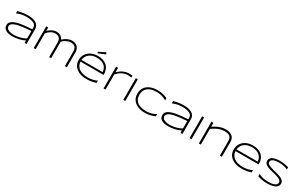

<svg xmlns="http://www.w3.org/2000/svg" viewBox="328 -2997 7960 5132"><g transform="rotate(30 4308.0 -431.0)"><path d="M720.2 0V-74.2Q685.1 -55.2 640.4 -39.1Q595.7 -22.9 546.1 -11.2Q496.6 0.5 444.3 6.8Q392.1 13.2 341.8 13.2Q276.4 13.2 224.4 1.5Q172.4 -10.3 136.2 -33.4Q100.1 -56.6 80.6 -91.1Q61 -125.5 61 -170.9Q61 -215.8 83.7 -250.2Q106.4 -284.7 148.4 -310.3Q190.4 -335.9 249.8 -353.8Q309.1 -371.6 382.3 -384Q455.6 -396.5 540.8 -404.5Q626 -412.6 720.2 -418V-469.2Q720.2 -500.5 708.5 -524.4Q696.8 -548.3 675.8 -566.2Q654.8 -584 626.5 -595.9Q598.1 -607.9 565.2 -615.2Q532.2 -622.6 495.8 -625.7Q459.5 -628.9 422.9 -628.9Q373.5 -628.9 333 -624Q292.5 -619.1 257.3 -610.6Q222.2 -602.1 189.9 -590.8Q157.7 -579.6 125 -566.9V-638.2Q192.9 -656.2 269.8 -669.7Q346.7 -683.1 433.1 -683.1Q506.3 -683.1 569.8 -670.7Q633.3 -658.2 680.2 -630.9Q727.1 -603.5 753.9 -560.3Q780.8 -517.1 780.8 -455.1V0ZM720.2 -363.8Q560.5 -355 447.5 -338.9Q334.5 -322.8 262.7 -299.3Q190.9 -275.9 157.5 -244.6Q124 -213.4 124 -173.8Q124 -141.6 140.4 -116.7Q156.7 -91.8 187.5 -75Q218.3 -58.1 262.2 -49.6Q306.2 -41 360.8 -41Q393.1 -41 427.5 -44.7Q461.9 -48.3 496.1 -54.9Q530.3 -61.5 563.5 -70.6Q596.7 -79.6 626 -90.3Q655.3 -101.1 679.4 -113.3Q703.6 -125.5 720.2 -138.2Z M1062 -670.9V-567.9Q1083.5 -586.4 1109.9 -607.4Q1136.2 -628.4 1168 -646Q1199.7 -663.6 1236.8 -675.3Q1273.9 -687 1316.4 -687Q1384.3 -687 1436.5 -656.5Q1488.8 -626 1521 -562Q1552.2 -590.8 1585.4 -614Q1618.7 -637.2 1653.6 -653.3Q1688.5 -669.4 1725.6 -678.2Q1762.7 -687 1802.2 -687Q1852.5 -687 1893.8 -669.9Q1935.1 -652.8 1963.9 -623Q1992.7 -593.3 2008.5 -553Q2024.4 -512.7 2024.4 -466.8V0H1963.4V-451.2Q1963.4 -493.2 1953.4 -526.1Q1943.4 -559.1 1922.1 -582Q1900.9 -605 1867.9 -616.9Q1835 -628.9 1789.1 -628.9Q1752.4 -628.9 1716.6 -618.4Q1680.7 -607.9 1647.9 -590.6Q1615.2 -573.2 1586.9 -551.3Q1558.6 -529.3 1537.1 -505.9Q1539.6 -492.2 1539.8 -482.4Q1540 -472.7 1540 -459V0H1479V-451.2Q1479 -501 1465.8 -534.9Q1452.6 -568.8 1429.2 -589.8Q1405.8 -610.8 1373.8 -619.9Q1341.8 -628.9 1304.2 -628.9Q1268.6 -628.9 1233.6 -616.7Q1198.7 -604.5 1167 -585Q1135.3 -565.4 1108.4 -541.3Q1081.5 -517.1 1062 -493.2V0H1001V-670.9Z M2923.3 -35.2Q2882.3 -22.5 2847.2 -13.4Q2812 -4.4 2777.8 1.2Q2743.7 6.8 2708.3 9.5Q2672.9 12.2 2630.4 12.2Q2531.7 12.2 2452.1 -11.7Q2372.6 -35.6 2316.7 -80.3Q2260.7 -125 2230.5 -188.5Q2200.2 -252 2200.2 -331.1Q2200.2 -407.7 2229.2 -471.7Q2258.3 -535.6 2310.5 -581.5Q2362.8 -627.4 2435.5 -652.8Q2508.3 -678.2 2596.2 -678.2Q2687.5 -678.2 2758.8 -653.8Q2830.1 -629.4 2878.9 -584Q2927.7 -538.6 2953.1 -473.9Q2978.5 -409.2 2978.5 -328.1V-313H2263.2Q2268.6 -250.5 2294.4 -200.2Q2320.3 -149.9 2367.9 -114.7Q2415.5 -79.6 2485.1 -60.8Q2554.7 -42 2647.5 -42Q2687 -42 2727.5 -47.4Q2768.1 -52.7 2805.2 -61.8Q2842.3 -70.8 2873 -82.3Q2903.8 -93.8 2923.3 -106ZM2918.5 -366.2Q2915 -417.5 2895.5 -464.1Q2876 -510.7 2837.2 -546.4Q2798.3 -582 2738.5 -603Q2678.7 -624 2595.2 -624Q2516.6 -624 2457.5 -603Q2398.4 -582 2357.4 -546.6Q2316.4 -511.2 2293 -464.6Q2269.5 -418 2263.2 -366.2ZM2764.2 -823.7 2549.3 -732.9 2530.3 -771 2739.3 -875Z M3654.3 -619.1Q3640.1 -623.5 3615 -628.7Q3589.8 -633.8 3550.3 -633.8Q3495.6 -633.8 3447.5 -620.4Q3399.4 -606.9 3358.2 -584Q3316.9 -561 3281.7 -530.5Q3246.6 -500 3218.3 -465.8V0H3157.2V-670.9H3218.3V-534.2Q3251 -567.9 3289.3 -596.2Q3327.6 -624.5 3370.1 -644.8Q3412.6 -665 3459.2 -676.5Q3505.9 -688 3555.7 -688Q3572.8 -688 3586.4 -687.3Q3600.1 -686.5 3611.6 -685.3Q3623 -684.1 3633.3 -682.6Q3643.6 -681.2 3654.3 -679.2V-619.1Z M3767.1 0V-670.9H3828.1V0Z M4742.2 -53.2Q4707 -38.6 4672.6 -26.4Q4638.2 -14.2 4601.1 -5.4Q4564 3.4 4522.9 8.3Q4481.9 13.2 4433.6 13.2Q4374 13.2 4319.1 3.4Q4264.2 -6.3 4216.8 -25.9Q4169.4 -45.4 4130.9 -74.5Q4092.3 -103.5 4064.7 -142.1Q4037.1 -180.7 4022.2 -229Q4007.3 -277.3 4007.3 -335Q4007.3 -392.6 4022.2 -440.9Q4037.1 -489.3 4064.7 -527.8Q4092.3 -566.4 4130.9 -595.5Q4169.4 -624.5 4216.8 -644Q4264.2 -663.6 4318.8 -673.3Q4373.5 -683.1 4433.6 -683.1Q4481.9 -683.1 4522.9 -678.2Q4564 -673.3 4601.1 -664.6Q4638.2 -655.8 4672.6 -643.8Q4707 -631.8 4742.2 -617.2V-543.9Q4714.4 -561.5 4682.6 -577.1Q4650.9 -592.8 4614 -604.5Q4577.1 -616.2 4535.2 -623Q4493.2 -629.9 4445.3 -629.9Q4348.6 -629.9 4277.8 -608.9Q4207 -587.9 4160.9 -549.6Q4114.7 -511.2 4092.5 -456.8Q4070.3 -402.3 4070.3 -335Q4070.3 -267.6 4092.5 -213.4Q4114.7 -159.2 4160.9 -120.8Q4207 -82.5 4277.8 -61.8Q4348.6 -41 4445.3 -41Q4493.2 -41 4535.9 -47.9Q4578.6 -54.7 4616 -66.4Q4653.3 -78.1 4684.8 -93.5Q4716.3 -108.9 4742.2 -126V-53.2Z M5530.8 0V-74.2Q5495.6 -55.2 5450.9 -39.1Q5406.2 -22.9 5356.7 -11.2Q5307.1 0.5 5254.9 6.8Q5202.6 13.2 5152.3 13.2Q5086.9 13.2 5034.9 1.5Q4982.9 -10.3 4946.8 -33.4Q4910.6 -56.6 4891.1 -91.1Q4871.6 -125.5 4871.6 -170.9Q4871.6 -215.8 4894.3 -250.2Q4917 -284.7 4959 -310.3Q5001 -335.9 5060.3 -353.8Q5119.6 -371.6 5192.9 -384Q5266.1 -396.5 5351.3 -404.5Q5436.5 -412.6 5530.8 -418V-469.2Q5530.8 -500.5 5519 -524.4Q5507.3 -548.3 5486.3 -566.2Q5465.3 -584 5437 -595.9Q5408.7 -607.9 5375.7 -615.2Q5342.8 -622.6 5306.4 -625.7Q5270 -628.9 5233.4 -628.9Q5184.1 -628.9 5143.6 -624Q5103 -619.1 5067.9 -610.6Q5032.7 -602.1 5000.5 -590.8Q4968.3 -579.6 4935.5 -566.9V-638.2Q5003.4 -656.2 5080.3 -669.7Q5157.2 -683.1 5243.7 -683.1Q5316.9 -683.1 5380.4 -670.7Q5443.8 -658.2 5490.7 -630.9Q5537.6 -603.5 5564.5 -560.3Q5591.3 -517.1 5591.3 -455.1V0ZM5530.8 -363.8Q5371.1 -355 5258.1 -338.9Q5145 -322.8 5073.2 -299.3Q5001.5 -275.9 4968 -244.6Q4934.6 -213.4 4934.6 -173.8Q4934.6 -141.6 4950.9 -116.7Q4967.3 -91.8 4998 -75Q5028.8 -58.1 5072.8 -49.6Q5116.7 -41 5171.4 -41Q5203.6 -41 5238 -44.7Q5272.5 -48.3 5306.6 -54.9Q5340.8 -61.5 5374 -70.6Q5407.2 -79.6 5436.5 -90.3Q5465.8 -101.1 5490 -113.3Q5514.2 -125.5 5530.8 -138.2Z M5811.5 0V-670.9H5872.6V0Z M6748 0V-442.9Q6748 -498.5 6733.2 -534.4Q6718.3 -570.3 6690.7 -591.3Q6663.1 -612.3 6623.5 -620.6Q6584 -628.9 6534.7 -628.9Q6477.5 -628.9 6422.6 -615Q6367.7 -601.1 6318.8 -579.8Q6270 -558.6 6229 -532.7Q6188 -506.8 6159.7 -482.9V0H6098.6V-670.9H6159.7V-553.2Q6193.8 -574.7 6235.1 -598.4Q6276.4 -622.1 6324 -641.8Q6371.6 -661.6 6425.8 -674.3Q6480 -687 6540 -687Q6607.9 -687 6658.4 -670.7Q6709 -654.3 6742.4 -624.3Q6775.9 -594.2 6792.5 -551.5Q6809.1 -508.8 6809.1 -456.1V0Z M7708 -35.2Q7667 -22.5 7631.8 -13.4Q7596.7 -4.4 7562.5 1.2Q7528.3 6.8 7492.9 9.5Q7457.5 12.2 7415 12.2Q7316.4 12.2 7236.8 -11.7Q7157.2 -35.6 7101.3 -80.3Q7045.4 -125 7015.1 -188.5Q6984.9 -252 6984.9 -331.1Q6984.9 -407.7 7013.9 -471.7Q7043 -535.6 7095.2 -581.5Q7147.5 -627.4 7220.2 -652.8Q7293 -678.2 7380.9 -678.2Q7472.2 -678.2 7543.5 -653.8Q7614.7 -629.4 7663.6 -584Q7712.4 -538.6 7737.8 -473.9Q7763.2 -409.2 7763.2 -328.1V-313H7047.9Q7053.2 -250.5 7079.1 -200.2Q7105 -149.9 7152.6 -114.7Q7200.2 -79.6 7269.8 -60.8Q7339.4 -42 7432.1 -42Q7471.7 -42 7512.2 -47.4Q7552.7 -52.7 7589.8 -61.8Q7627 -70.8 7657.7 -82.3Q7688.5 -93.8 7708 -106ZM7703.1 -366.2Q7699.7 -417.5 7680.2 -464.1Q7660.6 -510.7 7621.8 -546.4Q7583 -582 7523.2 -603Q7463.4 -624 7379.9 -624Q7301.3 -624 7242.2 -603Q7183.1 -582 7142.1 -546.6Q7101.1 -511.2 7077.6 -464.6Q7054.2 -418 7047.9 -366.2Z M8483.9 -571.8Q8464.8 -581.1 8439.9 -591.6Q8415 -602.1 8383.1 -610.4Q8351.1 -618.7 8311 -624.3Q8271 -629.9 8222.2 -629.9Q8163.1 -629.9 8116.9 -623Q8070.8 -616.2 8038.8 -601.8Q8006.8 -587.4 7990 -565.4Q7973.1 -543.5 7973.1 -513.2Q7973.1 -487.8 7989 -468.8Q8004.9 -449.7 8032 -435.1Q8059.1 -420.4 8095.5 -408.4Q8131.8 -396.5 8172.6 -386Q8213.4 -375.5 8256.6 -364.7Q8299.8 -354 8340.6 -341.6Q8381.3 -329.1 8417.7 -313.7Q8454.1 -298.3 8481.2 -277.8Q8508.3 -257.3 8524.2 -231Q8540 -204.6 8540 -169.9Q8540 -132.3 8525.9 -104.2Q8511.7 -76.2 8487.5 -55.9Q8463.4 -35.6 8430.9 -22.2Q8398.4 -8.8 8361.6 -1Q8324.7 6.8 8285.4 10Q8246.1 13.2 8208 13.2Q8120.6 13.2 8049.6 0.5Q7978.5 -12.2 7914.1 -34.2V-108.9Q7980.5 -69.3 8054.4 -54.7Q8128.4 -40 8210 -40Q8267.6 -40 8316.4 -46.9Q8365.2 -53.7 8400.9 -68.6Q8436.5 -83.5 8456.3 -107.4Q8476.1 -131.3 8476.1 -166Q8476.1 -193.8 8460.2 -214.8Q8444.3 -235.8 8417.2 -251.7Q8390.1 -267.6 8353.8 -279.8Q8317.4 -292 8276.9 -302.5Q8236.3 -313 8193.1 -323Q8149.9 -333 8109.4 -344.7Q8068.8 -356.4 8032.5 -371.1Q7996.1 -385.7 7969 -405.5Q7941.9 -425.3 7926 -451.2Q7910.2 -477.1 7910.2 -511.2Q7910.2 -544.9 7922.9 -571Q7935.5 -597.2 7957.8 -616.2Q7980 -635.3 8009.8 -648.2Q8039.6 -661.1 8073.5 -668.7Q8107.4 -676.3 8144 -679.7Q8180.7 -683.1 8216.3 -683.1Q8255.4 -683.1 8290.3 -679.7Q8325.2 -676.3 8357.7 -670.7Q8390.1 -665 8421.1 -657.7Q8452.1 -650.4 8483.9 -642.1Z"/></g></svg>

Font: Syncopate
Style: Regular
Weight: 400
Width: 7
Version: Version 001.001